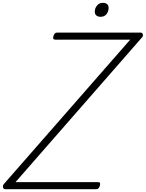

<svg xmlns="http://www.w3.org/2000/svg" viewBox="-67 -1341 1033 1361"><path d="M-31 0Q-39 0 -43 -6Q-47 -12 -46.5 -20.5Q-46 -29 -40 -36L856 -1060H324Q314 -1060 311 -1066.5Q308 -1073 312 -1086Q316 -1099 322.5 -1104.5Q329 -1110 338 -1110H930Q942 -1110 945.5 -1097.5Q949 -1085 938 -1074L43 -50H629Q640 -50 642 -44Q644 -38 641 -25Q637 -12 631 -6Q625 0 615 0ZM646 -1222Q628 -1222 616.5 -1231Q605 -1240 605 -1259Q605 -1282 620.5 -1301.5Q636 -1321 664 -1321Q680 -1321 691.5 -1312Q703 -1303 703 -1285Q703 -1261 688.5 -1241.5Q674 -1222 646 -1222Z"/></svg>

Font: Playwrite CU ExtraLight
Style: Regular
Weight: 250
Designer: Veronika Burian, José Scaglione
Foundry: TypeTogether
Version: Version 1.002